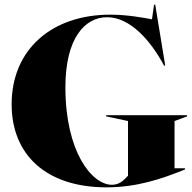

<svg xmlns="http://www.w3.org/2000/svg" viewBox="-20 -790 824 825"><path d="M438 15C567 15 675 -21 775 -62V-67H730V-270L784 -290V-295H436V-290L530 -270V-35C512 -16 494 4 461 4C375 4 261 -137 261 -415C261 -625 344 -716 440 -716C541 -716 629 -613 685 -508H690L647 -770H642L633 -707C601 -713 528 -727 454 -727C201 -727 30 -576 30 -342C30 -126 177 15 438 15Z"/></svg>

Font: Nyght Serif Dark
Style: Regular
Weight: 800
Designer: Maksym Kobuzan
Version: Version 0.410;Glyphs 3.1.2 (3151)